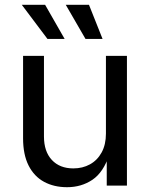

<svg xmlns="http://www.w3.org/2000/svg" viewBox="-20 -781 631 808"><path d="M262.2 6.8Q207 6.8 165.3 -15.9Q123.5 -38.6 100.3 -84.5Q77.1 -130.4 77.1 -199.2V-545.9H165V-206.5Q165 -143.6 198.2 -107.9Q231.4 -72.3 288.6 -72.3Q327.6 -72.3 358.6 -89.4Q389.6 -106.4 407.7 -139.4Q425.8 -172.4 425.8 -218.8V-545.9H514.2V0H429.2V-132.3H440.9Q415.5 -55.7 368.9 -24.4Q322.3 6.8 262.2 6.8ZM339.8 -617.2 256.8 -760.7H354.5L411.6 -617.2ZM179.7 -617.2 71.8 -760.7H169.9L252 -617.2Z"/></svg>

Font: Adwaita Sans
Style: Regular
Weight: 400
Designer: Rasmus Andersson
Foundry: rsms
Version: Version 4.001;git-9221beed3